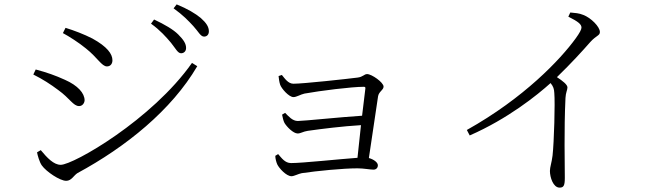

<svg xmlns="http://www.w3.org/2000/svg" viewBox="-20 -816 3020 876"><path d="M806 -573C819 -573 829 -582 829 -597C829 -616 819 -633 793 -659C771 -681 732 -704 683 -727L669 -708C711 -678 738 -647 760 -621C781 -595 791 -573 806 -573ZM282 9C306 9 316 -15 333 -26C555 -146 763 -314 880 -514L856 -529C674 -270 315 -64 257 -64C225 -64 195 -96 166 -131L149 -121C151 -109 160 -76 171 -61C191 -33 253 9 282 9ZM341 -332C355 -332 365 -344 366 -358C366 -391 335 -426 276 -452C232 -472 195 -485 143 -499L132 -476C176 -454 210 -432 246 -405C299 -367 314 -332 341 -332ZM468 -513C484 -513 493 -525 493 -541C493 -570 469 -603 402 -640C363 -660 318 -677 279 -689L267 -665C295 -650 339 -622 372 -595C425 -553 444 -513 468 -513ZM911 -649C924 -649 933 -658 933 -673C933 -693 922 -711 896 -734C872 -754 835 -776 786 -796L772 -778C815 -747 839 -722 862 -697C885 -672 895 -649 911 -649Z M1338 -207C1352 -207 1363 -216 1384 -219C1447 -228 1543 -240 1627 -245L1611 -96C1527 -90 1360 -72 1308 -72C1280 -72 1265 -95 1249 -113L1236 -105C1236 -92 1241 -75 1245 -66C1253 -49 1286 -12 1310 -12C1322 -12 1341 -23 1357 -26C1424 -36 1545 -48 1611 -48C1639 -48 1669 -42 1684 -42C1695 -42 1704 -49 1704 -62C1704 -75 1685 -89 1663 -95L1705 -377C1709 -399 1730 -405 1730 -421C1730 -440 1676 -478 1655 -478C1641 -478 1637 -465 1611 -462C1565 -456 1363 -434 1319 -434C1295 -434 1280 -457 1266 -474L1251 -469C1252 -459 1254 -442 1258 -430C1264 -412 1298 -373 1319 -373C1333 -373 1351 -385 1369 -389C1441 -402 1584 -420 1640 -420C1645 -420 1648 -418 1647 -412L1632 -288C1536 -282 1365 -264 1339 -264C1314 -264 1297 -285 1281 -301L1267 -293C1269 -282 1273 -264 1278 -255C1288 -238 1318 -207 1338 -207Z M2533 40C2551 40 2557 32 2557 -4C2557 -66 2553 -221 2560 -369C2561 -393 2569 -406 2569 -417C2569 -430 2547 -447 2521 -464C2588 -529 2637 -583 2673 -624C2701 -655 2717 -653 2717 -670C2717 -694 2676 -735 2641 -748C2622 -756 2603 -757 2582 -759L2573 -740C2619 -717 2633 -705 2633 -690C2633 -682 2625 -666 2606 -640C2537 -545 2371 -369 2110 -223L2123 -198C2297 -274 2431 -382 2492 -437C2505 -421 2508 -410 2509 -392C2513 -347 2508 -168 2501 -106C2497 -73 2489 -54 2489 -36C2489 -7 2504 40 2533 40Z"/></svg>

Font: Source Han Serif CN Light
Style: Regular
Weight: 300
Designer: Ryoko NISHIZUKA 西塚涼子 (kana & ideographs); Frank Grießhammer (Latin, Greek & Cyrillic); Wenlong ZHANG 张文龙 (bopomofo); San
Foundry: Adobe
Version: Version 2.003;hotconv 1.1.1;makeotfexe 2.6.0